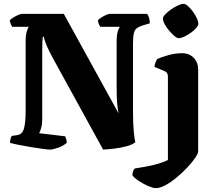

<svg xmlns="http://www.w3.org/2000/svg" viewBox="-20 -776 1107 996"><path d="M239 0Q230 0 203.5 -3.5Q177 -7 143.5 -12.5Q110 -18 79.5 -24Q49 -30 32 -35Q32 -46 35 -56.5Q38 -67 41 -71L69 -75Q96 -79 104.5 -110Q113 -141 113 -196V-560Q113 -593 119 -613Q125 -633 130 -637H43Q41 -641 36.5 -650Q32 -659 31 -671Q37 -678 49.5 -685.5Q62 -693 74.5 -698.5Q87 -704 92 -704H311L595 -188Q591 -208 588 -236.5Q585 -265 585 -327V-557Q585 -594 591 -613.5Q597 -633 603 -637H500Q497 -642 493 -650.5Q489 -659 488 -671Q494 -678 506 -685.5Q518 -693 530.5 -698.5Q543 -704 549 -704H743Q757 -687 757 -655L720 -644Q701 -638 690 -630Q679 -622 674.5 -604Q670 -586 670 -549V-196Q670 -134 674 -93Q678 -52 682 -38Q666 -25 635.5 -17Q605 -9 572 -5Q539 -1 515 0L255 -473Q210 -556 208 -585H202Q201 -578 200 -560.5Q199 -543 199 -514V-156Q199 -131 193.5 -112Q188 -93 183 -85L318 -69Q320 -65 323 -56Q326 -47 326 -35Q310 -20 282.5 -10Q255 0 239 0ZM788 200Q775 200 750 189.5Q725 179 701.5 163.5Q678 148 667 134Q667 120 671 111Q675 102 679 98Q734 90 777.5 79.5Q821 69 851 54V-379Q851 -400 834 -407L781 -429Q783 -443 787.5 -454.5Q792 -466 796 -470Q813 -478 850 -489Q887 -500 924 -500Q962 -500 985 -476Q1008 -452 1008 -414V8Q1008 20 992.5 43Q977 66 951.5 93Q926 120 896.5 144.5Q867 169 838.5 184.5Q810 200 788 200ZM907 -578Q898 -578 884.5 -589.5Q871 -601 857 -617.5Q843 -634 834 -651Q825 -668 825 -679Q825 -689 837.5 -702Q850 -715 868 -727.5Q886 -740 903.5 -748Q921 -756 932 -756Q942 -756 955 -744.5Q968 -733 980.5 -716Q993 -699 1001 -681.5Q1009 -664 1009 -653Q1009 -644 998 -631Q987 -618 970 -606Q953 -594 936 -586Q919 -578 907 -578Z"/></svg>

Font: Texturina 72pt Black
Style: Regular
Weight: 900
Designer: Guillermo Torres Carreño
Foundry: Omnibus-Type
Version: Version 1.002; ttfautohint (v1.8.3)